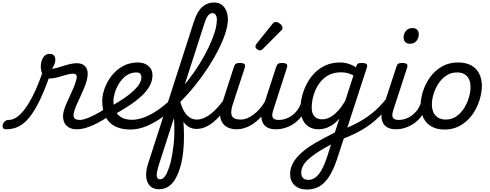

<svg xmlns="http://www.w3.org/2000/svg" viewBox="-186 -1020 3932 1540"><path d="M-137 17Q-156 17 -162 5.5Q-168 -6 -164 -20.5Q-160 -35 -147.5 -46.5Q-135 -58 -116 -58Q-83 -58 -48.5 -82.5Q-14 -107 20.5 -155.5Q55 -204 89 -275.5Q123 -347 156 -441L214 -416Q171 -294 130.5 -211Q90 -128 49 -77.5Q8 -27 -37.5 -5Q-83 17 -137 17ZM430 17Q396 17 372 5Q348 -7 335 -28Q322 -49 320 -78Q318 -107 329 -141Q335 -163 348 -192Q361 -221 376 -253Q391 -285 404.5 -318Q418 -351 426 -381Q434 -410 425 -419.5Q416 -429 400 -429Q375 -429 342 -419Q309 -409 274.5 -399.5Q240 -390 210 -390Q187 -390 171.5 -404Q156 -418 148.5 -440Q141 -462 141 -486Q141 -511 149 -534.5Q157 -558 172.5 -573Q188 -588 211 -588Q237 -588 247.5 -574Q258 -560 258 -541Q258 -524 250.5 -504Q243 -484 229 -469Q246 -469 270 -475.5Q294 -482 321 -491Q348 -500 376.5 -506.5Q405 -513 431 -513Q460 -513 482.5 -500Q505 -487 514 -456Q523 -425 509 -371Q501 -343 487.5 -311Q474 -279 459 -246.5Q444 -214 430.5 -184Q417 -154 410 -130Q398 -91 409 -74.5Q420 -58 455 -58Q469 -58 475 -46.5Q481 -35 478 -20.5Q475 -6 463 5.5Q451 17 430 17Z M430 17Q416 17 410 5.5Q404 -6 407 -20.5Q410 -35 422 -46.5Q434 -58 455 -58Q475 -58 506 -69Q537 -80 577 -100.5Q617 -121 662 -151Q674 -159 684 -154Q694 -149 700 -136.5Q706 -124 704 -110.5Q702 -97 690 -89Q633 -52 586.5 -28.5Q540 -5 501.5 6Q463 17 430 17Z M698 -165Q761 -199 808 -231Q855 -263 886 -292.5Q917 -322 932.5 -348.5Q948 -375 948 -399Q948 -419 938 -429Q928 -439 908 -439Q863 -439 828.5 -414.5Q794 -390 770.5 -353Q747 -316 735.5 -278Q724 -240 724 -213Q724 -167 737 -137Q750 -107 771.5 -90Q793 -73 818.5 -66Q844 -59 869 -59Q883 -59 888.5 -47Q894 -35 892.5 -20Q891 -5 882 7Q873 19 859 19Q789 19 738.5 -6Q688 -31 661 -82.5Q634 -134 634 -211Q634 -256 652.5 -309Q671 -362 707.5 -410Q744 -458 798 -488.5Q852 -519 922 -519Q953 -519 979 -507Q1005 -495 1021 -472.5Q1037 -450 1037 -416Q1037 -372 1014.5 -331Q992 -290 950.5 -251Q909 -212 851.5 -174Q794 -136 724 -98Z M859 19Q840 19 832.5 7Q825 -5 826.5 -20Q828 -35 839 -47Q850 -59 869 -59Q925 -59 984 -84Q1043 -109 1102 -153Q1161 -197 1217 -254.5Q1273 -312 1323.5 -377Q1374 -442 1416 -510Q1458 -578 1488.5 -642.5Q1519 -707 1536 -762Q1553 -817 1553 -858Q1553 -873 1566.5 -880.5Q1580 -888 1597.5 -888Q1615 -888 1628 -880.5Q1641 -873 1641 -858Q1641 -814 1621.5 -753.5Q1602 -693 1566.5 -622.5Q1531 -552 1482.5 -477.5Q1434 -403 1376 -331.5Q1318 -260 1254.5 -197Q1191 -134 1123.5 -85Q1056 -36 989.5 -8.5Q923 19 859 19Z M1086 498Q1061 498 1038 486.5Q1015 475 1001 449.5Q987 424 986 383Q985 342 1005 283L1370 -849Q1396 -929 1436.5 -964.5Q1477 -1000 1532 -1000Q1567 -1000 1591.5 -982.5Q1616 -965 1629 -933.5Q1642 -902 1642 -858Q1642 -839 1629 -830Q1616 -821 1598.5 -821Q1581 -821 1567.5 -830Q1554 -839 1554 -858Q1554 -877 1549.5 -889.5Q1545 -902 1537 -908.5Q1529 -915 1517 -915Q1507 -915 1496 -907.5Q1485 -900 1475 -884Q1465 -868 1456 -840L1255 -216Q1266 -178 1274 -133Q1282 -88 1285.5 -40Q1289 8 1289.5 57Q1290 106 1287 153.5Q1284 201 1277 244Q1270 287 1259 323Q1244 373 1221.5 413Q1199 453 1166 475.5Q1133 498 1086 498ZM1097 418Q1109 418 1119 411.5Q1129 405 1138 393Q1147 381 1154.5 363.5Q1162 346 1170 323Q1180 295 1186.5 264.5Q1193 234 1198.5 200Q1204 166 1207.5 131Q1211 96 1212 61Q1213 26 1212.5 -8Q1212 -42 1209 -73L1092 290Q1068 365 1071 391.5Q1074 418 1097 418Z M1389 14Q1360 14 1335 1.5Q1310 -11 1289.5 -37Q1269 -63 1252.5 -102Q1236 -141 1224 -193Q1219 -216 1227 -223.5Q1235 -231 1245.5 -227.5Q1256 -224 1258 -213Q1269 -167 1287.5 -133Q1306 -99 1332.5 -80Q1359 -61 1391 -61Q1423 -61 1453.5 -75Q1484 -89 1511.5 -112Q1539 -135 1563.5 -163Q1588 -191 1608 -219Q1614 -227 1620 -221Q1626 -215 1630 -202.5Q1634 -190 1635 -176.5Q1636 -163 1631 -155Q1609 -127 1583 -97Q1557 -67 1527 -42Q1497 -17 1462.5 -1.5Q1428 14 1389 14Z M1714 17Q1658 17 1624 -7.5Q1590 -32 1581.5 -76.5Q1573 -121 1592 -180L1690 -483Q1697 -503 1706.5 -509Q1716 -515 1735 -515Q1767 -515 1775 -505.5Q1783 -496 1777 -476L1680 -180Q1667 -138 1669 -111.5Q1671 -85 1690 -73Q1709 -61 1745 -61Q1769 -61 1795 -71Q1821 -81 1846.5 -100Q1872 -119 1896 -146Q1920 -173 1939 -206L2029 -483Q2036 -503 2045.5 -509Q2055 -515 2074 -515Q2105 -515 2113.5 -505.5Q2122 -496 2115 -476L2007 -141Q1991 -94 2002.5 -76Q2014 -58 2049 -58Q2063 -58 2069 -46.5Q2075 -35 2072 -20.5Q2069 -6 2057 5.5Q2045 17 2024 17Q1999 17 1979 11Q1959 5 1944.5 -6.5Q1930 -18 1922 -34.5Q1914 -51 1911 -73L1910 -85Q1889 -61 1865 -42Q1841 -23 1816 -10Q1791 3 1765 10Q1739 17 1714 17Z M2027 17Q2013 17 2007 5.5Q2001 -6 2004 -20.5Q2007 -35 2019 -46.5Q2031 -58 2052 -58Q2078 -58 2104 -66.5Q2130 -75 2154 -92Q2178 -109 2197 -133.5Q2216 -158 2227 -190Q2232 -205 2244 -205.5Q2256 -206 2265.5 -196.5Q2275 -187 2272 -173Q2262 -130 2238 -95Q2214 -60 2180.5 -35Q2147 -10 2107.5 3.5Q2068 17 2027 17Z M1897 -616Q1888 -616 1875.5 -625.5Q1863 -635 1863 -646Q1863 -653 1865.5 -659Q1868 -665 1873 -671L1996 -824Q2005 -836 2012 -840Q2019 -844 2027 -844Q2037 -844 2049.5 -837Q2062 -830 2071 -819Q2080 -808 2080 -796Q2080 -788 2076.5 -783Q2073 -778 2067 -773L1926 -631Q1911 -616 1897 -616Z M2275 500Q2213 500 2177 466Q2141 432 2141 378Q2141 333 2160.5 294.5Q2180 256 2215.5 221Q2251 186 2299 154Q2347 122 2405 92Q2421 84 2437 75.5Q2453 67 2469 58.5Q2485 50 2500 42L2536 -69Q2506 -34 2476 -15.5Q2446 3 2419 10Q2392 17 2370 17Q2324 17 2291.5 -3Q2259 -23 2241.5 -61Q2224 -99 2224 -151Q2224 -195 2236 -245Q2248 -295 2272.5 -343.5Q2297 -392 2335 -432Q2373 -472 2425 -495.5Q2477 -519 2544 -519Q2567 -519 2589 -514Q2611 -509 2631 -500.5Q2651 -492 2669 -480L2670 -484Q2677 -504 2685 -509.5Q2693 -515 2715 -515Q2746 -515 2754.5 -505.5Q2763 -496 2756 -476L2525 233Q2502 306 2476 357Q2450 408 2420 439.5Q2390 471 2354 485.5Q2318 500 2275 500ZM2288 423Q2318 423 2344.5 403Q2371 383 2394.5 341Q2418 299 2440 231L2469 139Q2460 144 2452 148.5Q2444 153 2436 157Q2428 161 2420 166Q2377 190 2342 214.5Q2307 239 2281.5 263Q2256 287 2243 312.5Q2230 338 2230 366Q2230 385 2237 398Q2244 411 2257.5 417Q2271 423 2288 423ZM2399 -63Q2432 -63 2464 -81Q2496 -99 2526 -132Q2556 -165 2583 -211L2649 -415Q2623 -429 2599 -434.5Q2575 -440 2550 -440Q2497 -440 2457.5 -421Q2418 -402 2390.5 -370.5Q2363 -339 2346 -301.5Q2329 -264 2321.5 -227Q2314 -190 2314 -160Q2314 -128 2323.5 -106.5Q2333 -85 2352 -74Q2371 -63 2399 -63Z M2548 100Q2541 104 2535 94Q2529 84 2527.5 69.5Q2526 55 2529.5 42Q2533 29 2542 27Q2595 7 2639.5 -14Q2684 -35 2722.5 -58.5Q2761 -82 2795.5 -109.5Q2830 -137 2860.5 -169Q2891 -201 2921 -238Q2931 -251 2942.5 -246.5Q2954 -242 2959 -229Q2964 -216 2954 -202Q2923 -157 2890 -120Q2857 -83 2821 -52Q2785 -21 2743.5 5.5Q2702 32 2654 55Q2606 78 2548 100Z M2988 17Q2953 17 2927.5 5Q2902 -7 2888.5 -29.5Q2875 -52 2873.5 -83Q2872 -114 2885 -153L2993 -483Q2999 -503 3008.5 -509Q3018 -515 3038 -515Q3069 -515 3077.5 -505.5Q3086 -496 3079 -476L2970 -141Q2954 -94 2965.5 -76Q2977 -58 3013 -58Q3027 -58 3032.5 -46.5Q3038 -35 3035.5 -20.5Q3033 -6 3021 5.5Q3009 17 2988 17ZM3100 -669Q3080 -669 3065.5 -682Q3051 -695 3051 -720Q3051 -747 3069 -771Q3087 -795 3124 -795Q3144 -795 3158.5 -782.5Q3173 -770 3173 -744Q3173 -717 3155.5 -693Q3138 -669 3100 -669Z M2988 17Q2974 17 2968 5.5Q2962 -6 2965 -20.5Q2968 -35 2980 -46.5Q2992 -58 3013 -58Q3039 -58 3065 -66.5Q3091 -75 3115 -92Q3139 -109 3158 -133.5Q3177 -158 3188 -190Q3193 -205 3205 -205.5Q3217 -206 3226.5 -196.5Q3236 -187 3233 -173Q3223 -130 3199 -95Q3175 -60 3141.5 -35Q3108 -10 3068.5 3.5Q3029 17 2988 17Z M3379 19Q3317 19 3274 -6Q3231 -31 3209.5 -75.5Q3188 -120 3188 -176Q3188 -229 3207 -288.5Q3226 -348 3263.5 -400.5Q3301 -453 3357.5 -486Q3414 -519 3489 -519Q3551 -519 3593.5 -495.5Q3636 -472 3657.5 -429.5Q3679 -387 3679 -331Q3679 -291 3667.5 -243.5Q3656 -196 3632.5 -149.5Q3609 -103 3573 -65Q3537 -27 3488.5 -4Q3440 19 3379 19ZM3389 -61Q3438 -61 3475 -87Q3512 -113 3537 -153.5Q3562 -194 3575 -238.5Q3588 -283 3588 -321Q3588 -360 3575 -386Q3562 -412 3538 -425.5Q3514 -439 3481 -439Q3431 -439 3393 -413.5Q3355 -388 3329.5 -348Q3304 -308 3291 -264Q3278 -220 3278 -183Q3278 -144 3291.5 -116.5Q3305 -89 3330 -75Q3355 -61 3389 -61Z"/></svg>

Font: Playwrite IE
Style: Regular
Weight: 400
Designer: Veronika Burian, José Scaglione
Foundry: TypeTogether
Version: Version 1.002